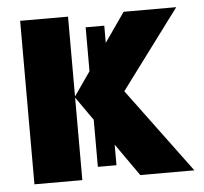

<svg xmlns="http://www.w3.org/2000/svg" viewBox="-45 -600 689 647"><g transform="rotate(-5 300.0 -276.5)"><path d="M264 -40V-512H327V-40ZM46 0V-553H208V-283L396 -553H574L375 -286L587 0H404L208 -279V0Z"/></g></svg>

Font: Noto Sans Mono Extra
Style: Regular
Weight: 800
Designer: Monotype Design Team
Foundry: Monotype Imaging Inc.
Version: Version 1.900